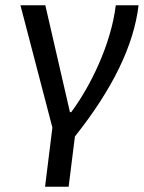

<svg xmlns="http://www.w3.org/2000/svg" viewBox="-20 -504 549 733"><path d="M252 -76H247L153 -484H58L180 -17L152 209H242L266 17C410 -164 491 -331 509 -484H422C404 -333 323 -171 252 -76Z"/></svg>

Font: Gamestation Text
Style: Italic
Weight: 400
Designer: Jonas Hecksher
Foundry: Jonas Hecksher, Playtypeª, e-types AS
Version: Version 1.003